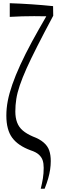

<svg xmlns="http://www.w3.org/2000/svg" viewBox="-20 -860 367 1180"><path d="M168.9 64Q91.3 35.6 55.2 -13.2Q37.1 -37.6 28.1 -71.5Q19 -105.5 19 -149.9Q19 -194.3 27.8 -240Q36.6 -285.6 55.7 -340.8Q93.8 -450.7 176.8 -604.5Q216.3 -676.8 264.6 -759.8Q264.6 -759.8 190.4 -760.7Q115.2 -760.7 40 -756.3Q40 -803.2 40 -840.3Q173.3 -835.9 306.2 -822.3Q306.6 -797.9 307.1 -763.2Q193.4 -550.8 143.6 -440.4Q117.2 -381.3 101.6 -335.2Q85.9 -289.1 80.1 -251.2Q74.2 -213.4 74.2 -174.8Q74.2 -136.2 85.2 -107.2Q96.2 -78.1 119.9 -57.9Q143.6 -37.6 182.1 -21Q224.1 -5.4 248.5 16.1Q272.9 37.1 282.5 64.7Q292 92.3 292 129.9Q292 181.2 276.4 235.8Q268.6 263.7 254.4 299.8Q254.4 299.8 230.5 299.8Q238.8 265.6 243.7 235.8Q248.5 206.1 248.5 171.4Q248.5 143.6 241.9 124.5Q235.4 105.5 218.5 90.1Q201.7 74.7 168.9 64Z"/></svg>

Font: Scarab Serif
Style: Light
Weight: 300
Designer: John Roberts
Foundry: Scarab
Version: 1.0